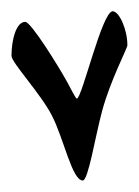

<svg xmlns="http://www.w3.org/2000/svg" viewBox="-20 -314 242 334"><path d="M0 -216.8C0 -244.4 8 -276 24 -276C33.7 -276 81.4 -199.6 97.1 -170.9C102.8 -160.3 111.8 -142.4 113.6 -142.4C122.6 -142.4 157.5 -294.4 176 -294.4C187.3 -294.4 201.6 -263.1 201.6 -235.2C201.6 -230 171.9 -174.1 157.6 -120.8C145.3 -75.1 133.6 0 124 0C105.4 0 91.1 -72.5 70.4 -112.8C50.8 -151 0 -205.2 0 -216.8Z"/></svg>

Font: DigitalKhatt Madina Quranic
Style: Regular
Weight: 400
Designer: Amine Anane
Version: Version 0.1